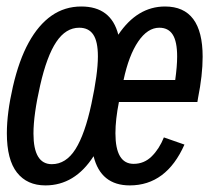

<svg xmlns="http://www.w3.org/2000/svg" viewBox="-20 -558 641 588"><path d="M344.2 -245.6Q333.5 -191.9 333.5 -149.9Q333.5 -56.2 389.2 -56.2Q421.4 -56.2 444.6 -79.1Q467.8 -102.1 481.9 -137.2L544.9 -115.2Q489.3 9.8 377.4 9.8Q288.6 9.8 266.6 -79.6Q209 9.8 119.1 9.8Q63 9.8 32 -29.5Q1 -68.8 1 -149.9Q1 -211.9 19.5 -292.7Q38.1 -373.5 67.9 -427.7Q97.7 -481.9 137.9 -510Q178.2 -538.1 229 -538.1Q320.3 -538.1 342.3 -451.7Q400.4 -538.1 485.4 -538.1Q600.6 -538.1 600.6 -384.3Q600.6 -328.1 586.4 -257.3L584.5 -245.6ZM279.8 -385.3Q279.8 -431.2 265.6 -452.1Q251.5 -473.1 222.7 -473.1Q181.6 -473.1 152.6 -429.9Q123.5 -386.7 103 -296.6Q82.5 -206.5 82.5 -148.9Q82.5 -55.2 138.7 -55.2Q182.1 -55.2 211.2 -101.3Q240.2 -147.5 260 -240Q279.8 -332.5 279.8 -385.3ZM467.8 -473.1Q432.1 -473.1 403.3 -430.9Q374.5 -388.7 358.4 -313H516.6Q522.5 -355 522.5 -384.8Q522.5 -430.7 509 -451.9Q495.6 -473.1 467.8 -473.1Z"/></svg>

Font: Cousine
Style: Italic
Weight: 400
Italic angle: -12°
Monospace: yes
Designer: Steve Matteson
Foundry: Monotype Imaging Inc.
Version: Version 1.21